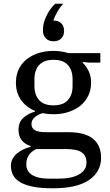

<svg xmlns="http://www.w3.org/2000/svg" viewBox="-20 -805 593 1037"><path d="M265 212Q202 212 159 203.5Q116 195 89 179Q62 163 50.5 140.5Q39 118 39 90Q39 70 48 53Q57 36 72 23.5Q87 11 106 2Q125 -7 146 -12V-16Q114 -26 97 -48Q80 -70 80 -104Q80 -146 107 -169.5Q134 -193 169 -202V-206Q121 -226 93.5 -265Q66 -304 66 -359Q66 -399 81 -430.5Q96 -462 123 -484Q150 -506 187 -518Q224 -530 268 -530Q312 -530 350 -518H522V-467H461L427 -470V-466Q447 -446 459.5 -419.5Q472 -393 472 -359Q472 -319 456.5 -287.5Q441 -256 414 -234Q387 -212 349.5 -200Q312 -188 268 -188Q238 -188 211 -194Q187 -188 168.5 -172.5Q150 -157 150 -136Q150 -112 169 -101.5Q188 -91 230 -91H348Q440 -91 483 -55Q526 -19 526 47Q526 123 460.5 167.5Q395 212 265 212ZM269 -236Q321 -236 346.5 -264Q372 -292 372 -341V-377Q372 -426 346.5 -454Q321 -482 269 -482Q217 -482 191.5 -454Q166 -426 166 -377V-341Q166 -292 191.5 -264Q217 -236 269 -236ZM122 83Q122 121 154.5 140.5Q187 160 245 160H295Q367 160 407 137Q447 114 447 73Q447 36 421.5 18Q396 0 335 0H176Q147 14 134.5 35Q122 56 122 83ZM269 -582Q242 -582 227 -598.5Q212 -615 212 -638V-645Q212 -680 230.5 -718.5Q249 -757 278 -785H322Q303 -765 289 -740Q275 -715 268 -694Q297 -694 311.5 -678.5Q326 -663 326 -640V-636Q326 -613 311 -597.5Q296 -582 269 -582Z"/></svg>

Font: IBM Plex Serif Text
Style: Regular
Weight: 450
Designer: Mike Abbink, Paul van der Laan, Pieter van Rosmalen
Foundry: Bold Monday
Version: Version 3.001